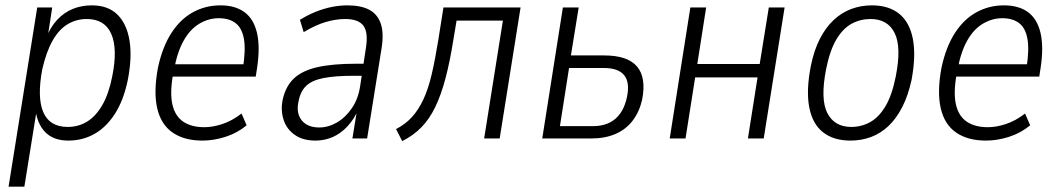

<svg xmlns="http://www.w3.org/2000/svg" viewBox="-20 -517 3955 717"><path d="M12 180 119 -489H175L157 -372H151Q168 -416 194 -443.5Q220 -471 252.5 -484Q285 -497 323 -497Q383 -497 418 -463Q453 -429 463.5 -366.5Q474 -304 457 -217Q441 -141 408.5 -91Q376 -41 332 -16.5Q288 8 235 8Q180 8 149 -23.5Q118 -55 112 -112H118L71 180ZM233 -43Q273 -43 305.5 -63Q338 -83 362 -124.5Q386 -166 399 -231Q420 -335 395.5 -390.5Q371 -446 304 -446Q265 -446 232.5 -426.5Q200 -407 176.5 -365.5Q153 -324 138 -259Q118 -154 141.5 -98.5Q165 -43 233 -43Z M736 8Q668 8 624.5 -22Q581 -52 567 -113Q553 -174 570 -265Q587 -343 620.5 -394.5Q654 -446 701 -471.5Q748 -497 803 -497Q858 -497 892.5 -472Q927 -447 939.5 -395Q952 -343 940 -263L935 -231H610L618 -277H905L887 -261Q898 -330 891 -371Q884 -412 860 -430.5Q836 -449 797 -449Q759 -449 724.5 -428.5Q690 -408 666 -365.5Q642 -323 630 -257L626 -238Q614 -169 624 -126Q634 -83 664.5 -62.5Q695 -42 743 -42Q775 -42 811 -54Q847 -66 882 -93L901 -49Q866 -20 822 -6Q778 8 736 8Z M1158 8Q1111 8 1080.5 -13.5Q1050 -35 1039 -70Q1028 -105 1035 -142Q1046 -194 1077 -223.5Q1108 -253 1164.5 -266Q1221 -279 1309 -279H1348L1341 -234H1301Q1231 -234 1188 -225.5Q1145 -217 1123.5 -196.5Q1102 -176 1095 -139Q1085 -95 1106.5 -68Q1128 -41 1172 -41Q1206 -41 1238 -59.5Q1270 -78 1294 -113Q1318 -148 1325 -196L1346 -335Q1356 -395 1337.5 -420.5Q1319 -446 1269 -446Q1235 -446 1197 -435Q1159 -424 1114 -397L1100 -443Q1129 -461 1159 -473Q1189 -485 1219 -491Q1249 -497 1277 -497Q1328 -497 1359 -480.5Q1390 -464 1402 -428.5Q1414 -393 1405 -337L1351 0H1296L1314 -110H1319Q1302 -71 1277 -44.5Q1252 -18 1222 -5Q1192 8 1158 8Z M1482 10 1459 -35Q1494 -53 1518.5 -80Q1543 -107 1561 -145.5Q1579 -184 1592 -239Q1605 -294 1617 -369L1636 -489H1924L1846 0H1788L1858 -440H1685L1673 -368Q1660 -286 1643.5 -224Q1627 -162 1605.5 -117.5Q1584 -73 1554 -42Q1524 -11 1482 10Z M2005 0 2082 -489H2141L2112 -310H2236Q2324 -310 2359 -268.5Q2394 -227 2378 -145Q2368 -100 2343 -67Q2318 -34 2279 -17Q2240 0 2190 0ZM2071 -46H2195Q2245 -46 2277 -72.5Q2309 -99 2321 -153Q2333 -209 2311 -236Q2289 -263 2236 -263H2105Z M2481 0 2558 -489H2617L2584 -278H2817L2851 -489H2910L2832 0H2773L2809 -228H2576L2540 0Z M3156 8Q3093 8 3053.5 -23Q3014 -54 3002 -116.5Q2990 -179 3008 -271Q3020 -330 3042 -372.5Q3064 -415 3093.5 -442.5Q3123 -470 3159 -483.5Q3195 -497 3236 -497Q3299 -497 3338 -465.5Q3377 -434 3389 -371.5Q3401 -309 3384 -218Q3371 -159 3349 -116.5Q3327 -74 3298 -46.5Q3269 -19 3233 -5.5Q3197 8 3156 8ZM3159 -43Q3197 -43 3229.5 -61Q3262 -79 3286.5 -120Q3311 -161 3325 -231Q3347 -341 3321 -393.5Q3295 -446 3231 -446Q3193 -446 3160.5 -428.5Q3128 -411 3103.5 -370Q3079 -329 3065 -259Q3043 -147 3069.5 -95Q3096 -43 3159 -43Z M3662 8Q3594 8 3550.5 -22Q3507 -52 3493 -113Q3479 -174 3496 -265Q3513 -343 3546.5 -394.5Q3580 -446 3627 -471.5Q3674 -497 3729 -497Q3784 -497 3818.5 -472Q3853 -447 3865.5 -395Q3878 -343 3866 -263L3861 -231H3536L3544 -277H3831L3813 -261Q3824 -330 3817 -371Q3810 -412 3786 -430.5Q3762 -449 3723 -449Q3685 -449 3650.5 -428.5Q3616 -408 3592 -365.5Q3568 -323 3556 -257L3552 -238Q3540 -169 3550 -126Q3560 -83 3590.5 -62.5Q3621 -42 3669 -42Q3701 -42 3737 -54Q3773 -66 3808 -93L3827 -49Q3792 -20 3748 -6Q3704 8 3662 8Z"/></svg>

Font: Nunito Sans 10pt Condensed Light
Style: Italic
Weight: 300
Width: 3
Italic angle: -9°
Designer: Vernon Adams
Foundry: Vernon Adams
Version: Version 3.101;gftools[0.9.27]